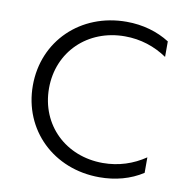

<svg xmlns="http://www.w3.org/2000/svg" viewBox="-80 -783 840 866"><g transform="rotate(10 340.0 -350.0)"><path d="M431 6C504 6 572 -12 629 -49V-120C573 -82 508 -60 435 -60C265 -60 138 -182 138 -350C138 -518 265 -640 435 -640C508 -640 573 -618 629 -580V-651C574 -686 506 -706 431 -706C221 -706 64 -554 64 -350C64 -146 221 6 431 6Z"/></g></svg>

Font: Chess Sans
Style: Regular
Weight: 400
Designer: Wolf Bōese
Foundry: Wolf Bōese
Version: Version 7.223;Glyphs 3.3 (3306)